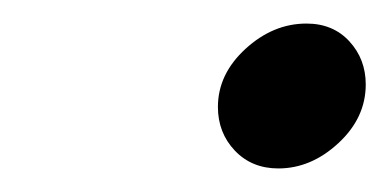

<svg xmlns="http://www.w3.org/2000/svg" viewBox="-20 -685 331 163"><path d="M165 -594.2Q165 -622.1 188.5 -643.6Q211.9 -665 240.2 -665Q262.7 -665 276.6 -649.9Q290.5 -634.8 290.5 -613.3Q290.5 -585 267.3 -563.5Q244.1 -542 216.3 -542Q193.8 -542 179.4 -557.1Q165 -572.3 165 -594.2Z"/></svg>

Font: Sitara
Style: Bold Italic
Weight: 700
Italic angle: -11°
Designer: Neelakash Kshetrimayum
Foundry: Neelakash Kshetrimayum
Version: Version 1.000;PS Version 1.000;PS 1.0;hotconv 1.;hotconv 1.0